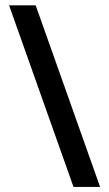

<svg xmlns="http://www.w3.org/2000/svg" viewBox="-20 -708 421 740"><path d="M365.8 12.5H263.3L15 -687.5H117.5Z"/></svg>

Font: Funnel Sans Medium
Style: Regular
Weight: 500
Version: Version 1.000; Beta; Release 5; Build 24; ttfautohint (v1.8.